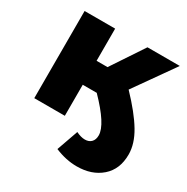

<svg xmlns="http://www.w3.org/2000/svg" viewBox="-169 -686 1005 1034"><g transform="rotate(30 333.5 -169.0)"><path d="M481 -294Q570 -201 613 -129Q656 -57 656 9Q656 101 597 152.5Q538 204 445 204Q378 204 309 175L356 42Q386 57 411 57Q436 57 450.5 42Q465 27 465 0Q465 -66 341 -193H254V0H64V-542H254V-342H322L455 -542H656Z"/></g></svg>

Font: CMG Sans ExtraBold
Style: Regular
Weight: 800
Designer: Julieta Ulanovsky
Foundry: Julieta Ulanovsky
Version: Version 7.200